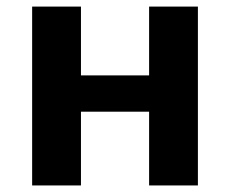

<svg xmlns="http://www.w3.org/2000/svg" viewBox="-20 -566 702 586"><path d="M227.1 -545.9V-335.9H435.1V-545.9H584V0H435.1V-225.1H227.1V0H78.1V-545.9Z"/></svg>

Font: OpenSans-Bold
Style: Bold
Weight: 700
Foundry: Ascender Corporation
Version: Version 1.10